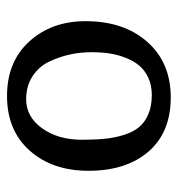

<svg xmlns="http://www.w3.org/2000/svg" viewBox="-0 -487 504 544"><g transform="rotate(90 252.0 -215.0)"><path d="M40 -205.1Q40 -314.5 98.9 -380.6Q157.7 -446.8 255.9 -446.8Q355 -446.8 409.4 -383.8Q463.9 -320.8 463.9 -213.9Q463.9 -111.3 406.7 -47.1Q349.6 17.1 252 17.1Q154.8 17.1 97.4 -46.1Q40 -109.4 40 -205.1ZM249 -393.1Q221.7 -393.1 200.4 -383.3Q179.2 -373.5 165.8 -357.4Q152.3 -341.3 143.6 -318.6Q134.8 -295.9 131.3 -272.5Q127.9 -249 127.9 -222.2Q127.9 -191.4 134.3 -161.6Q140.6 -131.8 154.5 -102.5Q168.5 -73.2 196 -55.2Q223.6 -37.1 261.2 -37.1Q311 -37.1 343.5 -82.3Q376 -127.4 376 -195.8Q376 -233.4 373 -261.5Q370.1 -289.6 361.8 -315.4Q353.5 -341.3 339.6 -357.7Q325.7 -374 303 -383.5Q280.3 -393.1 249 -393.1Z"/></g></svg>

Font: Linear Smooth Low Contrast
Style: Regular
Weight: 500
Designer: Philipp H. Poll, Flanker
Foundry: Philipp H. Poll, reworked by Flanker
Version: Version 1.010 | FøM Fix